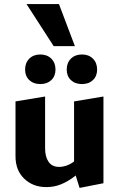

<svg xmlns="http://www.w3.org/2000/svg" viewBox="-20 -909 583 941"><path d="M207 8Q142 8 99 -33Q56 -74 56 -143V-412L201 -436V-182Q201 -141 218 -116Q235 -91 270 -91Q287 -91 305 -97Q323 -103 339 -114.5Q355 -126 366 -142L403 -101Q375 -67 343.5 -43Q312 -19 278.5 -5.5Q245 8 207 8ZM370 12 343 -74V-412L487 -436V-11ZM178 -497Q144 -497 123.5 -516.5Q103 -536 103 -568Q103 -601 123.5 -621.5Q144 -642 178 -642Q211 -642 231.5 -621.5Q252 -601 252 -568Q252 -536 231.5 -516.5Q211 -497 178 -497ZM382 -497Q348 -497 327.5 -516.5Q307 -536 307 -568Q307 -601 327.5 -621.5Q348 -642 382 -642Q415 -642 435.5 -621.5Q456 -601 456 -568Q456 -536 435.5 -516.5Q415 -497 382 -497ZM243 -683 110 -889H269L347 -683Z"/></svg>

Font: Ysabeau ExtraBold
Style: Regular
Weight: 800
Designer: Christian Thalmann (Catharsis Fonts)
Version: Version 2.002